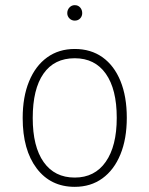

<svg xmlns="http://www.w3.org/2000/svg" viewBox="-20 -713 580 745"><path d="M270 12Q176.5 12 122.2 -59.8Q68 -131.5 68 -255Q68 -337 92.8 -397.2Q117.5 -457.5 162.8 -490.2Q208 -523 270 -523Q332.5 -523 377.8 -490.8Q423 -458.5 447.5 -398.5Q472 -338.5 472 -256Q472 -174 447.2 -113.8Q422.5 -53.5 377.2 -20.8Q332 12 270 12ZM270 -24Q347.5 -24 390.2 -85Q433 -146 433 -256Q433 -367 390.5 -427Q348 -487 270 -487Q190.5 -487 148.8 -427.2Q107 -367.5 107 -255Q107 -144 149.5 -84Q192 -24 270 -24ZM270 -633Q258 -633 249.5 -641.5Q241 -650 241 -662Q241 -675 249.5 -684Q258 -693 270 -693Q283 -693 291 -684Q299 -675 299 -662Q299 -650 291 -641.5Q283 -633 270 -633Z"/></svg>

Font: Overpass Thin
Style: Regular
Weight: 250
Designer: Delve Withrington, Dave Bailey, Thomas Jockin
Foundry: Delve Fonts LLC
Version: Version 4.000